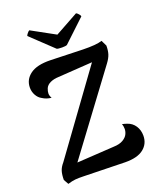

<svg xmlns="http://www.w3.org/2000/svg" viewBox="-163 -1002 916 1108"><g transform="rotate(-20 294.5 -448.0)"><path d="M564 -107Q564 -57 526 -27Q488 3 413 2L159 -4Q128 -5 108 -3Q88 -1 62 7L45 -23Q45 -55 51.5 -76.5Q58 -98 77 -120L430 -606L219 -592Q190 -591 168.5 -581Q147 -571 139 -553Q132 -536 132 -522Q132 -508 141 -493Q110 -496 86 -512Q67 -522 55 -543.5Q43 -565 43 -590Q43 -640 84.5 -670.5Q126 -701 208 -699L406 -693Q487 -691 524 -703L541 -668Q541 -637 534 -615.5Q527 -594 509 -570L153 -91L381 -105Q417 -106 439 -119Q461 -132 469 -150Q476 -165 476 -181Q476 -198 470 -211Q483 -209 500 -203Q530 -193 547 -167Q564 -141 564 -107ZM298 -745Q273 -745 265 -749L131 -876Q132 -881 139.5 -890.5Q147 -900 153 -903L297 -824L440 -903Q447 -900 455 -890.5Q463 -881 463 -876L328 -749Q320 -745 298 -745Z"/></g></svg>

Font: Arima Madurai ExtraBold
Style: Regular
Weight: 800
Designer: Joana Correia and Natanael Gama
Foundry: NDISCOVER
Version: Version 1.020